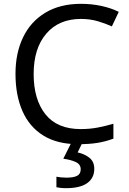

<svg xmlns="http://www.w3.org/2000/svg" viewBox="-20 -744 672 1004"><path d="M403 -645Q288 -645 222 -568Q156 -491 156 -357Q156 -224 217.5 -146.5Q279 -69 402 -69Q449 -69 491 -77Q533 -85 573 -97V-19Q533 -4 490.5 3Q448 10 389 10Q280 10 207 -35Q134 -80 97.5 -163Q61 -246 61 -358Q61 -466 100.5 -548.5Q140 -631 217 -677.5Q294 -724 404 -724Q459 -724 510 -713Q561 -702 601 -682L565 -606Q532 -621 491.5 -633Q451 -645 403 -645ZM473 139Q473 187 436 213.5Q399 240 325 240Q310 240 296.5 238.5Q283 237 275 235V180Q284 182 299 183.5Q314 185 328 185Q364 185 383 175.5Q402 166 402 141Q402 115 375.5 103Q349 91 311 86L354 0H412L386 53Q422 61 447.5 81Q473 101 473 139Z"/></svg>

Font: Noto Sans Tangsa
Style: Regular
Weight: 400
Designer: David Williams
Foundry: Google LLC
Version: Version 1.504